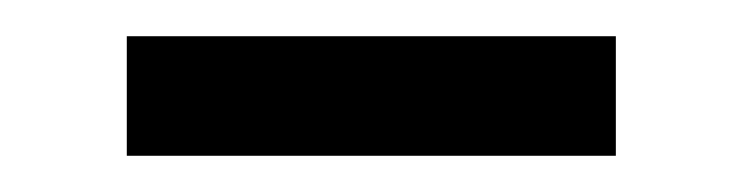

<svg xmlns="http://www.w3.org/2000/svg" viewBox="-20 -373 410 106"><path d="M50 -287V-353H320V-287Z"/></svg>

Font: Akshar Light Light
Style: Regular
Weight: 300
Version: Version 1.100